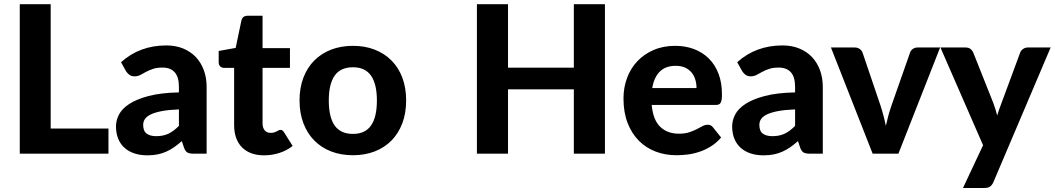

<svg xmlns="http://www.w3.org/2000/svg" viewBox="-20 -746 5120 932"><path d="M226 -122H506.5V0H76V-725.5H226Z M920 0Q900.5 0 890.2 -5.5Q880 -11 873.5 -28.5L862.5 -61Q843 -44 824.8 -31.2Q806.5 -18.5 786.8 -9.8Q767 -1 744.8 3.5Q722.5 8 695.5 8Q661.5 8 633.5 -1Q605.5 -10 585.2 -27.8Q565 -45.5 554 -72Q543 -98.5 543 -133Q543 -161.5 557.5 -189.8Q572 -218 607.2 -241.2Q642.5 -264.5 701.2 -280Q760 -295.5 848.5 -297.5V-324Q848.5 -372.5 828 -395.2Q807.5 -418 769 -418Q740.5 -418 721.5 -411.2Q702.5 -404.5 688.2 -396.8Q674 -389 661.5 -382.2Q649 -375.5 632.5 -375.5Q618 -375.5 608.2 -382.8Q598.5 -390 592 -400L567.5 -444Q613 -485 668 -505.2Q723 -525.5 787 -525.5Q833 -525.5 869.2 -510.5Q905.5 -495.5 930.8 -468.8Q956 -442 969.5 -405Q983 -368 983 -324V0ZM738.5 -85Q772.5 -85 798 -97.2Q823.5 -109.5 848.5 -135V-215Q798 -213 764.5 -206.5Q731 -200 711.2 -190.2Q691.5 -180.5 683.2 -167.8Q675 -155 675 -140Q675 -110 691.8 -97.5Q708.5 -85 738.5 -85Z M1261.5 8Q1226.5 8 1199.5 -2.2Q1172.5 -12.5 1154 -31.5Q1135.5 -50.5 1126 -77.5Q1116.5 -104.5 1116.5 -138.5V-416.5H1068Q1057 -416.5 1049.2 -423.5Q1041.5 -430.5 1041.5 -444.5V-498.5L1124 -513.5L1152 -647Q1157.5 -669.5 1182.5 -669.5H1254.5V-512.5H1387.5V-416.5H1254.5V-147.5Q1254.5 -126 1264.8 -113.5Q1275 -101 1294 -101Q1304 -101 1311 -103.2Q1318 -105.5 1323 -108.2Q1328 -111 1332.2 -113.2Q1336.5 -115.5 1341 -115.5Q1347 -115.5 1351 -112.8Q1355 -110 1359 -103.5L1400.5 -37.5Q1372 -15 1336 -3.5Q1300 8 1261.5 8Z M1693.5 -523.5Q1751.5 -523.5 1799 -505Q1846.5 -486.5 1880.5 -452.2Q1914.5 -418 1933 -369Q1951.5 -320 1951.5 -258.5Q1951.5 -197 1933 -147.8Q1914.5 -98.5 1880.5 -64Q1846.5 -29.5 1799 -11Q1751.5 7.5 1693.5 7.5Q1635 7.5 1587.2 -11Q1539.5 -29.5 1505.5 -64Q1471.5 -98.5 1452.8 -147.8Q1434 -197 1434 -258.5Q1434 -320 1452.8 -369Q1471.5 -418 1505.5 -452.2Q1539.5 -486.5 1587.2 -505Q1635 -523.5 1693.5 -523.5ZM1693.5 -96Q1752.5 -96 1781 -136.8Q1809.5 -177.5 1809.5 -258Q1809.5 -338 1781 -378.8Q1752.5 -419.5 1693.5 -419.5Q1633 -419.5 1604.5 -378.8Q1576 -338 1576 -258Q1576 -177.5 1604.5 -136.8Q1633 -96 1693.5 -96Z M2916.5 0H2765.5V-312.5H2446V0H2295V-725.5H2446V-417.5H2765.5V-725.5H2916.5Z M3257.5 -523.5Q3307 -523.5 3348.8 -507.8Q3390.5 -492 3420.8 -462Q3451 -432 3467.8 -388.2Q3484.5 -344.5 3484.5 -288.5Q3484.5 -273 3483 -263Q3481.5 -253 3478 -247Q3474.5 -241 3468.5 -238.8Q3462.5 -236.5 3453 -236.5H3143.5Q3150 -164 3184.8 -130.5Q3219.5 -97 3276 -97Q3304.5 -97 3325.2 -103.8Q3346 -110.5 3361.8 -118.8Q3377.5 -127 3390.2 -133.8Q3403 -140.5 3415.5 -140.5Q3431.5 -140.5 3440.5 -128.5L3480.5 -78.5Q3458.5 -53 3432 -36.2Q3405.5 -19.5 3377 -9.8Q3348.5 0 3319.5 3.8Q3290.5 7.5 3263.5 7.5Q3209.5 7.5 3162.8 -10.2Q3116 -28 3081.2 -62.8Q3046.5 -97.5 3026.5 -149Q3006.5 -200.5 3006.5 -268.5Q3006.5 -321 3023.8 -367.5Q3041 -414 3073.5 -448.5Q3106 -483 3152.5 -503.2Q3199 -523.5 3257.5 -523.5ZM3260 -426.5Q3210.5 -426.5 3182.5 -398.2Q3154.5 -370 3146 -318.5H3361Q3361 -340 3355.2 -359.5Q3349.5 -379 3337 -394Q3324.5 -409 3305.5 -417.8Q3286.5 -426.5 3260 -426.5Z M3911 0Q3891.5 0 3881.2 -5.5Q3871 -11 3864.5 -28.5L3853.5 -61Q3834 -44 3815.8 -31.2Q3797.5 -18.5 3777.8 -9.8Q3758 -1 3735.8 3.5Q3713.5 8 3686.5 8Q3652.5 8 3624.5 -1Q3596.5 -10 3576.2 -27.8Q3556 -45.5 3545 -72Q3534 -98.5 3534 -133Q3534 -161.5 3548.5 -189.8Q3563 -218 3598.2 -241.2Q3633.5 -264.5 3692.2 -280Q3751 -295.5 3839.5 -297.5V-324Q3839.5 -372.5 3819 -395.2Q3798.5 -418 3760 -418Q3731.5 -418 3712.5 -411.2Q3693.5 -404.5 3679.2 -396.8Q3665 -389 3652.5 -382.2Q3640 -375.5 3623.5 -375.5Q3609 -375.5 3599.2 -382.8Q3589.5 -390 3583 -400L3558.5 -444Q3604 -485 3659 -505.2Q3714 -525.5 3778 -525.5Q3824 -525.5 3860.2 -510.5Q3896.5 -495.5 3921.8 -468.8Q3947 -442 3960.5 -405Q3974 -368 3974 -324V0ZM3729.5 -85Q3763.5 -85 3789 -97.2Q3814.5 -109.5 3839.5 -135V-215Q3789 -213 3755.5 -206.5Q3722 -200 3702.2 -190.2Q3682.5 -180.5 3674.2 -167.8Q3666 -155 3666 -140Q3666 -110 3682.8 -97.5Q3699.5 -85 3729.5 -85Z M4013.5 -515.5H4128Q4143 -515.5 4153 -508.5Q4163 -501.5 4167 -490.5L4253.5 -235.5Q4262 -209.5 4268.5 -184.8Q4275 -160 4280 -135Q4285.5 -160 4292.2 -184.8Q4299 -209.5 4308 -235.5L4397.5 -490.5Q4401 -501.5 4411 -508.5Q4421 -515.5 4434.5 -515.5H4543.5L4341 0H4216Z M4802 138.5Q4795.5 152.5 4786.2 159.5Q4777 166.5 4757 166.5H4654.5L4752 -41L4545 -515.5H4666Q4682.5 -515.5 4691.5 -508Q4700.5 -500.5 4704.5 -490.5L4802.5 -244Q4813 -214.5 4820.5 -185.5Q4825 -200.5 4830.2 -215.2Q4835.5 -230 4841 -244.5L4932 -490.5Q4936 -501.5 4946.5 -508.5Q4957 -515.5 4969.5 -515.5H5080Z"/></svg>

Font: Lato Heavy
Style: Regular
Weight: 800
Designer: Lukasz Dziedzic
Foundry: tyPoland Lukasz Dziedzic
Version: Version 2.007; 2014-02-27